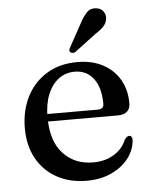

<svg xmlns="http://www.w3.org/2000/svg" viewBox="-51 -736 621 791"><g transform="rotate(-5 259.0 -340.5)"><path d="M478.5 -291.5Q478.5 -269 465.2 -257.2Q452 -245.5 427 -245.5H107.5V-276.5H347Q371.5 -276.5 371.5 -298Q371.5 -365.5 342.8 -403Q314 -440.5 265.5 -440.5Q227.5 -440.5 198.8 -419Q170 -397.5 153.8 -357.8Q137.5 -318 137.5 -264Q137.5 -164.5 185 -113Q232.5 -61.5 309.5 -61.5Q359 -61.5 395.5 -84Q432 -106.5 446.5 -143.5Q453 -151.5 457 -154.5Q461 -157.5 466 -157.5Q473 -157.5 476 -152Q479 -146.5 478.5 -138.5Q475.5 -97.5 448.8 -63.2Q422 -29 377.8 -8.8Q333.5 11.5 276.5 11.5Q206.5 11.5 153.2 -17.8Q100 -47 70.2 -100.5Q40.5 -154 40.5 -225.5Q40.5 -298.5 69.5 -355.8Q98.5 -413 152 -446Q205.5 -479 279 -479Q340.5 -479 385.2 -455Q430 -431 454.2 -389Q478.5 -347 478.5 -291.5ZM308 -637.5Q322.5 -665 337.8 -680.5Q353 -696 375.5 -693Q396 -691 405.8 -677Q415.5 -663 413.5 -647Q411.5 -629 398.8 -615.5Q386 -602 364.5 -588.5L276 -521.5Q271 -518.5 265 -518.2Q259 -518 254.5 -522Q250 -526 251.2 -531.2Q252.5 -536.5 255.5 -542Z"/></g></svg>

Font: Fraunces 18pt
Style: Regular
Weight: 400
Version: Version 1.000;[b76b70a41]